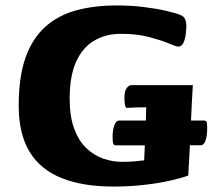

<svg xmlns="http://www.w3.org/2000/svg" viewBox="-20 -672 781 705"><path d="M395.9 13Q283.8 13 206 -18.2Q128.2 -49.4 88.4 -114.9Q48.7 -180.5 48.7 -284.1Q48.7 -389.9 73.7 -460.4Q98.8 -531 146 -573.3Q193.2 -615.7 259.3 -633.8Q325.5 -652 408.2 -652Q462.3 -652 508.7 -646.1Q555.2 -640.3 589.9 -632.3Q624.6 -624.3 641.6 -617.3Q653.9 -612.8 659.1 -602.8Q664.2 -592.7 664.2 -575.9Q664.2 -567.4 662.4 -549.2Q660.5 -531.1 654.2 -516Q647.9 -500.9 634.1 -500.9Q629.6 -500.9 620.1 -504.5Q610.6 -508.2 595.4 -514.4Q570.4 -524.6 526.4 -536.2Q482.5 -547.8 423.9 -547.8Q367.6 -547.8 325.1 -522.3Q282.6 -496.9 259.2 -444.6Q235.8 -392.3 235.8 -309.9Q235.8 -244.3 252.3 -199.7Q268.7 -155.2 296.5 -128.5Q324.3 -101.8 358.5 -89.8Q392.6 -77.8 427.3 -77.8Q452.7 -77.8 473.9 -79.5Q495.1 -81.3 509.3 -83.2Q509.5 -93.2 510.7 -114.3Q511.8 -135.5 513 -163.1Q514.3 -190.7 515.4 -220.5Q516.5 -250.4 516.8 -277.9Q481.5 -277.9 466.7 -276.9Q451.9 -275.9 446.4 -275.9Q440.8 -275.9 438.8 -287.2Q436.8 -298.5 436.8 -313.1Q436.8 -337.7 445.1 -348.5Q453.4 -359.4 462.4 -359.4H688.1Q686.8 -338.8 684.8 -301.9Q682.8 -265 680.8 -218.8Q678.8 -172.6 676.5 -122.8Q674.1 -73.1 671.3 -27.5Q648.6 -18.8 606.7 -9.2Q564.8 0.5 510.7 6.7Q456.7 13 395.9 13ZM405 -138.3Q398.7 -138.3 396.1 -143.9Q393.4 -149.6 393.4 -169.4Q393.4 -195.5 400.1 -212.4Q406.7 -229.3 416.8 -229.3H729Q736.1 -229.3 738.4 -225Q740.8 -220.6 740.8 -202.7Q740.8 -170.8 734.3 -154.7Q727.8 -138.5 717.7 -138.5Z"/></svg>

Font: Briem Hand Thin
Style: Regular
Weight: 100
Designer: Gunnlaugur SE Briem, Eben Sorkin
Foundry: Sorkin Type Co.
Version: Version 1.003